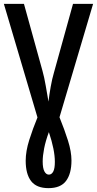

<svg xmlns="http://www.w3.org/2000/svg" viewBox="-20 -734 502 994"><path d="M231 240Q169 240 141 203.5Q113 167 113 98Q113 49 131.5 -9.5Q150 -68 174 -126L0 -714H104L200 -367Q209 -335 217 -289Q225 -243 231 -208Q235 -243 242.5 -285Q250 -327 259 -357L358 -714H462L288 -127Q314 -63 332 -6Q350 51 350 97Q350 165 322 202.5Q294 240 231 240ZM233 170Q247 170 255.5 154.5Q264 139 264 104Q264 42 233 -50Q216 -4 208.5 34.5Q201 73 201 102Q201 137 210 153.5Q219 170 233 170Z"/></svg>

Font: Noto Sans ExtraCondensed Medium
Style: Regular
Weight: 500
Width: 2
Designer: Monotype Design Team
Foundry: Monotype Imaging Inc.
Version: Version 2.013; ttfautohint (v1.8.4.7-5d5b)